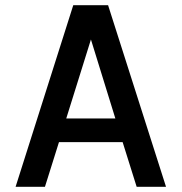

<svg xmlns="http://www.w3.org/2000/svg" viewBox="-20 -720 699 739"><path d="M40 -1 262 -700H396L619 -1H506L452 -173H207L153 -1ZM330 -568 235 -264H424Z"/></svg>

Font: Kulim Park SemiBold
Style: Regular
Weight: 600
Designer: Noponies / Dale Sattler
Foundry: Noponies
Version: Version 1.000; ttfautohint (v1.8.3)